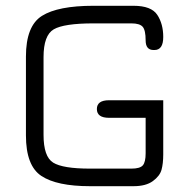

<svg xmlns="http://www.w3.org/2000/svg" viewBox="-20 -641 650 661"><path d="M481.4 -235.4H355.5Q313.5 -235.4 313.5 -265.6Q313.5 -295.9 355.5 -295.9H542V-109.4Q542 -78.1 536.1 -56.6Q530.3 -35.2 506.3 -17.6Q482.4 0 439.5 0H290Q175.8 0 122.6 -35.2Q69.3 -70.3 69.3 -174.8V-446.3Q69.3 -551.8 124.5 -586.4Q179.7 -621.1 301.8 -621.1H439.5Q501 -621.1 521.5 -589.8Q542 -558.6 542 -513.7Q542 -468.8 511.7 -468.8Q509.8 -468.8 508.8 -468.8Q481.4 -468.8 481.4 -502Q481.4 -537.1 471.2 -548.8Q460.9 -560.5 432.6 -560.5H301.8Q200.2 -560.5 165 -540Q129.9 -519.5 129.9 -444.3V-176.8Q129.9 -101.6 163.1 -81.1Q196.3 -60.5 290 -60.5H432.6Q461.9 -60.5 471.7 -71.8Q481.4 -83 481.4 -113.3Z"/></svg>

Font: Jura
Style: Medium
Weight: 500
Version: Version 2.6.1